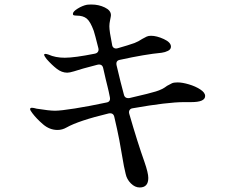

<svg xmlns="http://www.w3.org/2000/svg" viewBox="-20 -797 1040 848"><path d="M886 -373Q886 -346 825 -346H794Q720 -346 567 -319Q557 -318 552.5 -311Q548 -304 551 -294Q588 -166 618 -82Q635 -33 635 -11Q635 31 597 31Q576 31 558 13Q540 -5 535 -29Q528 -55 518 -116Q506 -188 497 -227L485 -280Q481 -300 460 -296Q327 -264 274 -234Q255 -223 234 -223Q199 -223 170 -248Q141 -273 123 -297Q113 -310 113 -315Q113 -321 121 -321Q128 -321 142 -317Q198 -308 223 -308Q248 -308 311 -318Q374 -328 449 -344Q470 -347 465 -369Q460 -395 455 -414.5Q450 -434 447 -447L436 -495Q432 -516 410 -511Q336 -492 307 -482Q287 -476 277 -476Q253 -476 231 -493Q209 -510 186 -536Q185 -538 180 -544.5Q175 -551 175 -555Q175 -559 180 -559Q185 -559 194 -556Q225 -542 266 -542Q309 -542 399 -560Q409 -562 413 -569Q417 -576 414 -586Q399 -646 394 -661Q379 -702 363 -715Q347 -728 319 -728Q317 -728 311.5 -728.5Q306 -729 304 -730.5Q302 -732 302 -736Q302 -746 323 -759Q344 -772 364 -776Q371 -777 385 -777Q416 -777 443 -764Q470 -751 470 -730Q470 -726 466.5 -709.5Q463 -693 463 -681Q463 -659 475 -600Q476 -590 483 -585.5Q490 -581 500 -584Q546 -597 574 -607Q592 -614 608 -625Q620 -632 628 -635.5Q636 -639 647 -639Q672 -639 703.5 -624.5Q735 -610 735 -591Q735 -579 722 -572.5Q709 -566 694 -564Q620 -557 511 -533Q490 -530 495 -508Q514 -427 527 -380Q531 -361 552 -364Q647 -386 668 -393Q698 -402 718 -418Q732 -426 740 -429.5Q748 -433 765 -433Q785 -433 814 -424.5Q843 -416 864.5 -402Q886 -388 886 -373Z"/></svg>

Font: Shippori Mincho B1 Medium
Style: Regular
Weight: 500
Designer: FONTDASU
Foundry: FONTDASU / Google Inc. / but / Adobe
Version: Version 3.110; ttfautohint (v1.8.3)